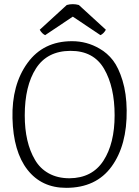

<svg xmlns="http://www.w3.org/2000/svg" viewBox="-20 -888 669 923"><path d="M298 15Q180 15 112 -72Q44 -159 40 -319.5Q36 -480 112 -585Q188 -690 326 -690Q398 -690 459 -654Q496 -633 523 -598Q550 -563 569 -501Q588 -439 589 -358Q591 -190 516.5 -87.5Q442 15 298 15ZM99 -333Q99 -203 148 -120Q172 -78 214.5 -54.5Q257 -31 314 -31Q423 -32 477 -115Q531 -198 531 -334Q531 -470 480.5 -557Q430 -644 318.5 -643.5Q207 -643 153 -559Q99 -475 99 -333ZM330 -808 197 -719Q182 -726 171 -745L301 -864Q330 -872 359 -864L489 -745Q478 -726 463 -719Z"/></svg>

Font: Karma Light
Style: Regular
Weight: 300
Designer: Joana Correia
Foundry: Indian Type Foundry
Version: Version 1.202;PS 1.0;hotconv 1.0.78;makeotf.lib2.5.61930; tt